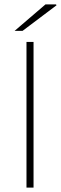

<svg xmlns="http://www.w3.org/2000/svg" viewBox="-20 -850 276 870"><path d="M100 0V-660H132V0ZM46 -710 186 -830H234L236 -826L82 -710Z"/></svg>

Font: Source Sans 3 VF
Style: Regular
Weight: 200
Designer: Paul D. Hunt
Foundry: Adobe
Version: Version 3.046;hotconv 1.0.118;makeotfexe 2.5.65603